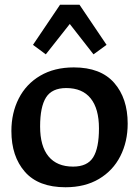

<svg xmlns="http://www.w3.org/2000/svg" viewBox="-20 -779 587 809"><path d="M28 -227Q28 -303 59 -364Q90 -425 149.5 -460Q209 -495 291 -495Q404 -495 461 -430Q518 -365 518 -258Q518 -182 487 -121Q456 -60 397 -25Q338 10 256 10Q142 10 85 -55Q28 -120 28 -227ZM397 -238Q397 -321 362 -364.5Q327 -408 259 -408Q199 -408 174 -368.5Q149 -329 149 -246Q149 -163 184.5 -120Q220 -77 288 -77Q348 -77 372.5 -116Q397 -155 397 -238ZM374 -550 274 -678 173 -550 119 -590 233 -759H315L429 -590Z"/></svg>

Font: Enriqueta SemiBold
Style: Regular
Weight: 600
Designer: Viviana Monsalve, Gustavo Ibarra
Foundry: 72Puntos
Version: Version 2.000